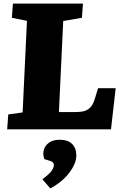

<svg xmlns="http://www.w3.org/2000/svg" viewBox="-20 -720 688 1069"><path d="M26 -83 106 -94 130 -604 46 -621 52 -700H442L436 -621L332 -603L308 -96H398Q420 -96 441 -99.5Q462 -103 479.5 -118.5Q497 -134 508 -170L526 -229H624L598 0H20ZM260 329 216 278Q251 252 265.5 233.5Q280 215 280 198Q280 183 260 176L227 166Q217 139 224 114.5Q231 90 253.5 74Q276 58 312 58Q358 58 381.5 81.5Q405 105 405 145Q405 190 366 241.5Q327 293 260 329Z"/></svg>

Font: Literata 12pt ExtraBold
Style: Italic
Weight: 800
Italic angle: -2°
Designer: Latin by Veronika Burian and Jose Scaglione. Greek by Irene Vlachou. Cyrillic by Vera Evstafieva
Foundry: TypeTogether
Version: Version 3.002